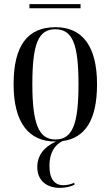

<svg xmlns="http://www.w3.org/2000/svg" viewBox="-20 -677 537 932"><path d="M123 -637H371V-657H123ZM248 10H252C195 35 161 77 161 134C161 200 207 235 271 235C297 235 323 229 341 220V210C320 219 303 222 288 222C244 222 220 191 220 128C220 65 245 27 283 8C394 -7 451 -95 451 -268C451 -454 379 -545 250 -545C113 -545 46 -455 46 -268C46 -80 121 10 248 10ZM249 0C169 0 137 -74 137 -268C137 -464 166 -535 248 -535C332 -535 361 -464 361 -268C361 -74 332 0 249 0Z"/></svg>

Font: Noto Serif Display Condensed
Style: Regular
Weight: 400
Width: 3
Designer: Monotype Design Team
Foundry: Monotype Imaging Inc.
Version: Version 2.009